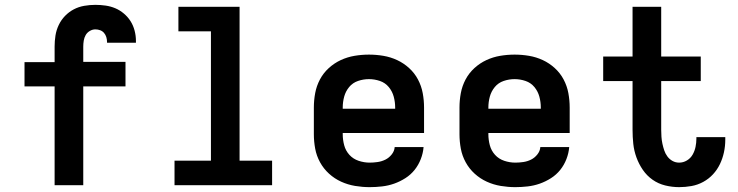

<svg xmlns="http://www.w3.org/2000/svg" viewBox="-20 -763 3040 791"><path d="M205 0V-407H81V-507H205V-571Q205 -594 208.5 -616.5Q212 -639 222 -660Q232 -681 248 -697.5Q264 -714 284 -724.5Q304 -735 327 -739Q350 -743 373 -743Q394 -743 415 -740Q436 -737 455 -729Q474 -721 490.5 -707Q507 -693 518 -675.5Q529 -658 534.5 -637Q540 -616 540 -595Q540 -593 540 -591Q540 -589 540 -587H421Q421 -588 421 -588.5Q421 -589 421 -590Q421 -600 418 -610Q415 -620 408.5 -627.5Q402 -635 392.5 -638.5Q383 -642 373 -642Q361 -642 350 -635.5Q339 -629 333 -618.5Q327 -608 325 -595.5Q323 -583 323 -571V-508H497V-407H323V0Z M699 0V-101H849V-634H715V-735H967V-101H1101V0Z M1503 8Q1473 8 1443 3Q1413 -2 1385.5 -14.5Q1358 -27 1335.5 -47.5Q1313 -68 1298.5 -94.5Q1284 -121 1278.5 -150.5Q1273 -180 1273 -210V-320Q1273 -350 1278.5 -379.5Q1284 -409 1298 -435.5Q1312 -462 1334.5 -482.5Q1357 -503 1384 -515.5Q1411 -528 1440.5 -533Q1470 -538 1500 -538Q1530 -538 1559.5 -533Q1589 -528 1616 -515.5Q1643 -503 1665.5 -482.5Q1688 -462 1702 -435.5Q1716 -409 1721.5 -379.5Q1727 -350 1727 -320V-215H1392V-210Q1392 -187 1398 -164.5Q1404 -142 1419.5 -125Q1435 -108 1457.5 -100.5Q1480 -93 1503 -93Q1519 -93 1536 -95.5Q1553 -98 1568 -105.5Q1583 -113 1594 -127Q1605 -141 1606 -157H1725Q1723 -132 1713.5 -107.5Q1704 -83 1688 -63Q1672 -43 1650 -29Q1628 -15 1604 -6.5Q1580 2 1554 5Q1528 8 1503 8ZM1392 -315H1608V-320Q1608 -343 1602 -365Q1596 -387 1581.5 -404.5Q1567 -422 1545 -429.5Q1523 -437 1500 -437Q1477 -437 1455 -429.5Q1433 -422 1418.5 -404.5Q1404 -387 1398 -365Q1392 -343 1392 -320Z M2103 8Q2073 8 2043 3Q2013 -2 1985.5 -14.5Q1958 -27 1935.5 -47.5Q1913 -68 1898.5 -94.5Q1884 -121 1878.5 -150.5Q1873 -180 1873 -210V-320Q1873 -350 1878.5 -379.5Q1884 -409 1898 -435.5Q1912 -462 1934.5 -482.5Q1957 -503 1984 -515.5Q2011 -528 2040.5 -533Q2070 -538 2100 -538Q2130 -538 2159.5 -533Q2189 -528 2216 -515.5Q2243 -503 2265.5 -482.5Q2288 -462 2302 -435.5Q2316 -409 2321.5 -379.5Q2327 -350 2327 -320V-215H1992V-210Q1992 -187 1998 -164.5Q2004 -142 2019.5 -125Q2035 -108 2057.5 -100.5Q2080 -93 2103 -93Q2119 -93 2136 -95.5Q2153 -98 2168 -105.5Q2183 -113 2194 -127Q2205 -141 2206 -157H2325Q2323 -132 2313.5 -107.5Q2304 -83 2288 -63Q2272 -43 2250 -29Q2228 -15 2204 -6.5Q2180 2 2154 5Q2128 8 2103 8ZM1992 -315H2208V-320Q2208 -343 2202 -365Q2196 -387 2181.5 -404.5Q2167 -422 2145 -429.5Q2123 -437 2100 -437Q2077 -437 2055 -429.5Q2033 -422 2018.5 -404.5Q2004 -387 1998 -365Q1992 -343 1992 -320Z M2778 8Q2749 8 2720.5 1Q2692 -6 2668.5 -22.5Q2645 -39 2628.5 -63Q2612 -87 2602 -114.5Q2592 -142 2589 -170.5Q2586 -199 2586 -228V-429H2465V-530H2586V-735H2704V-530H2867V-429H2704V-228Q2704 -214 2705 -199.5Q2706 -185 2709 -171Q2712 -157 2716.5 -143.5Q2721 -130 2729.5 -118.5Q2738 -107 2750.5 -100Q2763 -93 2778 -93Q2795 -93 2810 -102Q2825 -111 2833.5 -126Q2842 -141 2845.5 -158Q2849 -175 2849 -192Q2849 -194 2849 -195.5Q2849 -197 2849 -198H2968Q2968 -195 2968 -192.5Q2968 -190 2968 -187Q2968 -161 2962.5 -135.5Q2957 -110 2946 -87Q2935 -64 2917.5 -45Q2900 -26 2877 -13.5Q2854 -1 2828.5 3.5Q2803 8 2778 8Z"/></svg>

Font: Iosevka Curly Extended
Style: Bold
Weight: 700
Width: 7
Monospace: yes
Designer: Belleve Invis
Foundry: Belleve Invis
Version: Version 11.1.0; ttfautohint (v1.8.3)